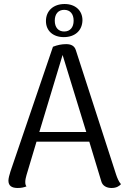

<svg xmlns="http://www.w3.org/2000/svg" viewBox="-20 -926 632 957"><path d="M298 -741C353 -741 390 -773 391 -825C391 -874 355 -906 302 -906C247 -906 209 -873 209 -821C209 -772 245 -741 298 -741ZM300 -877C329 -877 347 -857 347 -823C347 -789 329 -769 300 -769C271 -769 253 -789 253 -823C253 -857 271 -877 300 -877ZM559 -55 358 -676C351 -699 332 -706 310 -706C288 -706 267 -702 244 -693L32 -71C27 -55 22 -37 22 -26C22 -1 37 11 68 11C87 11 99 8 112 3C107 -3 106 -10 106 -20C106 -30 109 -42 112 -53L162 -220H425L485 -22C491 0 511 11 536 11C560 11 574 2 583 -8C572 -20 564 -40 559 -55ZM176 -268 292 -652 410 -268Z"/></svg>

Font: Arima Koshi
Style: Regular
Weight: 400
Designer: Joana Correia and Natanael Gama
Foundry: NDISCOVER
Version: Version 1.019;PS 001.019;hotconv 1.0.88;makeotf.lib2.5.64775